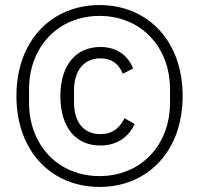

<svg xmlns="http://www.w3.org/2000/svg" viewBox="-20 -729 788 760"><path d="M374 11C562 11 703 -128 703 -349C703 -570 562 -709 374 -709C186 -709 45 -570 45 -349C45 -128 186 11 374 11ZM374 -32C209 -32 95 -156 95 -322V-376C95 -542 209 -666 374 -666C539 -666 653 -542 653 -376V-322C653 -156 539 -32 374 -32ZM377 -153C445 -153 491 -189 513 -238L473 -261C453 -222 425 -198 378 -198C312 -198 273 -244 273 -324V-371C273 -450 312 -498 378 -498C423 -498 451 -475 466 -437L507 -458C487 -508 444 -543 378 -543C279 -543 219 -470 219 -348C219 -226 279 -153 377 -153Z"/></svg>

Font: IBM Plex Arabic Light
Style: Regular
Weight: 300
Designer: Mike Abbink, Paul van der Laan, Pieter van Rosmalen, Wael Morcos, Khajak Apelian
Foundry: Bold Monday
Version: Version 1.0